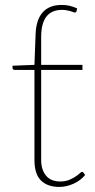

<svg xmlns="http://www.w3.org/2000/svg" viewBox="-20 -730 374 758"><path d="M214 8Q168 8 142 -17.2Q116 -42.5 116 -98.5V-454H39Q29.5 -454 29.5 -461.5V-470.5L116 -474L120.5 -594.5Q122.5 -652 148.5 -681.2Q174.5 -710.5 223.5 -710.5Q241 -710.5 254.5 -707.2Q268 -704 284.5 -697L282.5 -687Q281.5 -682.5 279.2 -681.5Q277 -680.5 274.5 -680.5Q272.5 -680.5 268.8 -682.2Q265 -684 258.8 -685.8Q252.5 -687.5 244 -689.2Q235.5 -691 224.5 -691Q142.5 -691 142.5 -583.5V-474H305.5V-454H142.5V-99.5Q142.5 -76.5 148.5 -60.2Q154.5 -44 164.5 -33.5Q174.5 -23 188.2 -18.2Q202 -13.5 218 -13.5Q237.5 -13.5 252.2 -19.5Q267 -25.5 277.5 -32.5Q288 -39.5 294.5 -45.5Q301 -51.5 304 -51.5Q306.5 -51.5 309.5 -48.5L316 -39Q307.5 -28.5 296.2 -20Q285 -11.5 271.5 -5.2Q258 1 243.5 4.5Q229 8 214 8Z"/></svg>

Font: Lato Thin
Style: Regular
Weight: 200
Designer: Lukasz Dziedzic
Foundry: tyPoland Lukasz Dziedzic
Version: Version 2.007; 2014-02-27